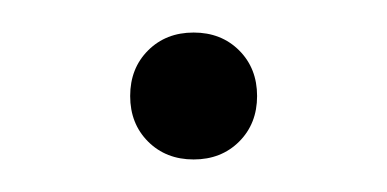

<svg xmlns="http://www.w3.org/2000/svg" viewBox="-20 -90 238 118"><path d="M60 -31Q60 -48 71 -59Q82 -70 99 -70Q116 -70 127 -59Q138 -48 138 -31Q138 -14 127 -3Q116 8 99 8Q82 8 71 -3Q60 -14 60 -31Z"/></svg>

Font: Thasadith
Style: Regular
Weight: 400
Designer: Cadson Demak Co.,Ltd.
Foundry: Cadson Demak Co.,Ltd.
Version: Version 1.000; ttfautohint (v1.6)